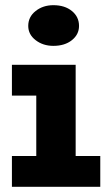

<svg xmlns="http://www.w3.org/2000/svg" viewBox="-20 -721 410 741"><path d="M120 -40V-471H272V-40ZM26 0V-119H367V0ZM26 -352V-471H230V-352ZM186 -544Q146 -544 117.5 -566Q89 -588 89 -621Q89 -656 117.5 -678.5Q146 -701 186 -701Q230 -701 257.5 -678.5Q285 -656 285 -621Q285 -588 257.5 -566Q230 -544 186 -544Z"/></svg>

Font: BioRhyme ExtraBold
Style: Regular
Weight: 800
Designer: Aoife Mooney
Foundry: Aoife Mooney Type
Version: Version 1.600;gftools[0.9.33]